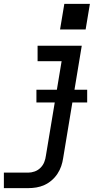

<svg xmlns="http://www.w3.org/2000/svg" viewBox="-34 -756 554 991"><path d="M-14 215V135H112Q128 135 145 129Q162 123 175 110Q188 97 194.5 80.5Q201 64 203 47L284 -440H160V-520H388L292 60Q289 81 282 101.5Q275 122 262.5 141Q250 160 232.5 175Q215 190 195 199Q175 208 154 211.5Q133 215 112 215ZM276 -604 298 -736H430L408 -604ZM154 -227V-293H416V-227Z"/></svg>

Font: Iosevka SS04 Medium Oblique
Style: Regular
Weight: 500
Italic angle: -9°
Monospace: yes
Designer: Belleve Invis
Foundry: Belleve Invis
Version: Version 19.0.0; ttfautohint (v1.8.4)